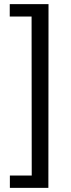

<svg xmlns="http://www.w3.org/2000/svg" viewBox="-20 -743 343 924"><path d="M213.5 -723H26.9V-663.6H132L132.7 101.6H27.5V161H212.8Z"/></svg>

Font: Public Sans Thin
Style: Regular
Weight: 100
Designer: The Public Sans project authors (U.S. Web Design System). Libre Franklin designed by Pablo Impallari and Rodrigo Fuenzal
Version: Version 1.008